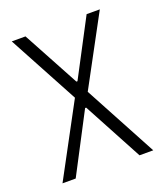

<svg xmlns="http://www.w3.org/2000/svg" viewBox="-105 -598 572 670"><g transform="rotate(-20 181.5 -263.0)"><path d="M13 0 156 -266 16 -526H67L180 -317H184L294 -526H343L205 -270L350 0H299L181 -220H177L62 0Z"/></g></svg>

Font: Archivo Condensed Thin
Style: Regular
Weight: 250
Width: 3
Designer: Hector Gatti
Foundry: Omnibus-Type
Version: Version 2.001